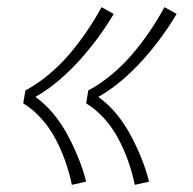

<svg xmlns="http://www.w3.org/2000/svg" viewBox="-20 -611 540 537"><path d="M357 -94Q350 -128 338.5 -160.5Q327 -193 311 -223Q295 -253 272.5 -278.5Q250 -304 221 -322L227 -358Q262 -377 293 -403Q324 -429 350 -459.5Q376 -490 398.5 -523Q421 -556 440 -591L474 -572Q454 -538 430 -505.5Q406 -473 379 -443Q352 -413 321 -386.5Q290 -360 255 -340Q284 -319 306 -292Q328 -265 344.5 -234.5Q361 -204 374.5 -171Q388 -138 397 -103ZM181 -94Q174 -128 162.5 -160.5Q151 -193 135 -223Q119 -253 96.5 -278.5Q74 -304 45 -322L51 -358Q86 -377 117 -403Q148 -429 174 -459.5Q200 -490 222.5 -523Q245 -556 264 -591L298 -572Q278 -538 254 -505.5Q230 -473 203 -443Q176 -413 145 -386.5Q114 -360 79 -340Q108 -319 130 -292Q152 -265 168.5 -234.5Q185 -204 198.5 -171Q212 -138 221 -103Z"/></svg>

Font: Iosevka Curly Slab Extralight
Style: Italic
Weight: 200
Italic angle: -9°
Monospace: yes
Designer: Belleve Invis
Foundry: Belleve Invis
Version: Version 22.1.2; ttfautohint (v1.8.4)